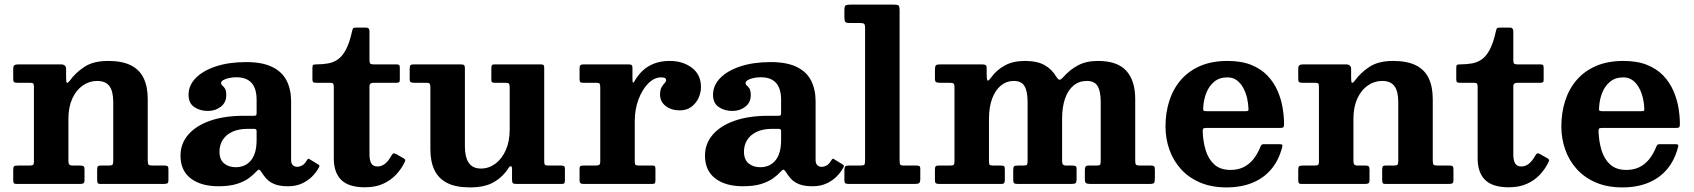

<svg xmlns="http://www.w3.org/2000/svg" viewBox="-20 -800 7366 835"><path d="M110 -440Q120.5 -440 124 -437.4Q127.5 -434.7 127.5 -424.2V-97.5Q127.5 -85 123.4 -82.5Q119.2 -80 106.5 -80H56.5Q45.2 -80 41.4 -76.8Q37.5 -73.5 37.5 -61.5V-18.3Q37.5 -7.5 39.9 -3.8Q42.2 0 52.5 0H328Q338.3 0 342.9 -2.9Q347.5 -5.7 347.5 -16.8V-62.3Q347.5 -74 343.5 -77Q339.5 -80 328.8 -80H297Q285.3 -80 281.4 -84.4Q277.5 -88.8 277.5 -100V-283Q277.5 -334.5 294.5 -371.5Q311.5 -408.5 340 -428.2Q368.5 -448 402.5 -448Q439 -448 455.7 -425.7Q472.5 -403.5 472.5 -355.5V-99.5Q472.5 -86.5 468.6 -83.3Q464.7 -80 452 -80H416.8Q407 -80 404.8 -75.4Q402.5 -70.8 402.5 -61.3V-19.3Q402.5 -8.3 404.8 -4.1Q407 0 418 0H690.3Q703.3 0 707.9 -2.6Q712.5 -5.3 712.5 -18.5V-63.3Q712.5 -72.8 709.4 -76.4Q706.3 -80 697 -80H643.5Q629.3 -80 625.9 -84Q622.5 -88 622.5 -102V-369Q622.5 -422.5 605 -459.5Q587.5 -496.5 549.5 -515.8Q511.5 -535 450.5 -535Q386.3 -535 347.3 -509.4Q308.3 -483.8 282.8 -448.3Q275 -438.3 271.3 -439.9Q267.5 -441.5 267.5 -460.5V-498.7Q267.5 -510.3 261.6 -515.1Q255.8 -520 245.8 -520H58.8Q48.2 -520 42.9 -516.4Q37.5 -512.7 37.5 -501V-459Q37.5 -447.5 40.5 -443.7Q43.5 -440 55.2 -440Z M765 -123Q765 -58.2 809.5 -24.1Q854 10 930 10Q978 10 1009.9 -0.1Q1041.7 -10.2 1061.9 -25Q1082 -39.7 1094.2 -53.5Q1102 -62.5 1106.5 -62Q1111 -61.5 1118 -50.2Q1126.5 -36 1139.3 -22.1Q1152 -8.2 1174.1 0.9Q1196.3 10 1232.5 10H1233Q1266 10 1291.8 -1.4Q1317.5 -12.8 1336.6 -31.6Q1355.8 -50.5 1367.3 -72.5Q1369.8 -77.5 1369 -79.8Q1368.3 -82 1364.3 -84.5L1326.8 -107.5Q1323.3 -110.5 1320.5 -109.5Q1317.8 -108.5 1315.3 -104Q1304.5 -85.8 1293.5 -80.1Q1282.5 -74.5 1272 -74.5Q1261.5 -74.5 1253.8 -81.5Q1246 -88.5 1246 -103.5V-359.5Q1246 -411.2 1226.4 -449.6Q1206.8 -488 1163.6 -509Q1120.5 -530 1050.5 -530Q976.2 -530 919.9 -511.6Q863.5 -493.2 831.7 -461.1Q800 -429 800 -388Q800 -351.2 824.9 -334.4Q849.7 -317.5 884 -317.5Q917 -317.5 940.5 -336Q964 -354.5 964 -385.5Q964 -406.2 958.4 -414.9Q952.8 -423.5 947.1 -427.9Q941.5 -432.2 941.5 -439.5Q941.5 -446 950.9 -451.6Q960.3 -457.2 975.5 -460.6Q990.8 -464 1008 -464Q1039.2 -464 1058.7 -452.1Q1078.2 -440.2 1087.1 -418.5Q1096 -396.7 1096 -367V-309.5Q1096 -300.5 1093.7 -298.5Q1091.5 -296.5 1083 -296.5H1041.5Q955.5 -296.5 893.6 -274.8Q831.7 -253 798.4 -214Q765 -175 765 -123ZM934.5 -140.5Q934.5 -169 948.5 -191.4Q962.5 -213.7 990 -226.7Q1017.5 -239.7 1058 -239.7H1086Q1096 -239.7 1096 -229.7V-191Q1096 -132.3 1071.4 -102.5Q1046.8 -72.8 1005 -72.8Q975 -72.8 954.8 -89.1Q934.5 -105.5 934.5 -140.5Z M1740 -95Q1744 -102.5 1741.4 -106.2Q1738.8 -110 1730.5 -114.3L1702.3 -130.3Q1693.5 -134.5 1690.1 -132.6Q1686.8 -130.8 1682.3 -123Q1668.8 -99 1653.9 -87.5Q1639 -76 1621.8 -76Q1602.8 -76 1594.8 -89.3Q1586.8 -102.5 1586.8 -130.5V-423.5Q1586.8 -433.2 1591.4 -436.6Q1596 -440 1605 -440H1703.5Q1711.5 -440 1715.1 -442.2Q1718.8 -444.5 1718.8 -452.2V-504.8Q1718.8 -514.3 1715.9 -517.1Q1713 -520 1704.3 -520H1604.5Q1594 -520 1590.4 -523.4Q1586.8 -526.8 1586.8 -537.8V-664.5Q1586.8 -680 1571.8 -680H1530Q1517.5 -680 1515.4 -676.8Q1513.3 -673.5 1511 -663.5Q1500 -614 1484.9 -585.1Q1469.8 -556.3 1450.4 -542.4Q1431 -528.5 1407.3 -524.3Q1383.5 -520 1355.2 -520Q1344.7 -520 1341.7 -517.4Q1338.7 -514.7 1338.7 -504V-455.5Q1338.7 -445.7 1341.9 -442.9Q1345 -440 1354.7 -440H1416.5Q1426.5 -440 1429.1 -435.9Q1431.7 -431.7 1431.7 -421.7V-111Q1431.7 -49.8 1464.1 -17.6Q1496.5 14.5 1567.3 14.5Q1612.5 14.5 1646 -0.6Q1679.5 -15.7 1702.6 -40.6Q1725.8 -65.5 1740 -95Z M1851.7 -151Q1851.7 -97.5 1869.4 -60.5Q1887 -23.5 1924.9 -4.2Q1962.8 15 2023.8 15Q2088.8 15 2128.3 -8.2Q2167.8 -31.5 2191.3 -69Q2197.8 -79.2 2202.3 -77.1Q2206.8 -75 2206.8 -66.7V-20.8Q2206.8 -8 2209.9 -4Q2213 0 2225.5 0H2422Q2432.3 0 2434.5 -3.6Q2436.8 -7.3 2436.8 -17.8V-66.5Q2436.8 -74.8 2433 -77.4Q2429.3 -80 2421.5 -80H2367.3Q2354.3 -80 2350.5 -82.9Q2346.8 -85.8 2346.8 -98.5V-503Q2346.8 -513 2344.4 -516.5Q2342 -520 2332.3 -520H2131.3Q2121.8 -520 2119.3 -516.5Q2116.8 -513 2116.8 -503V-452.7Q2116.8 -444 2120.6 -442Q2124.5 -440 2133.3 -440H2178.2Q2189.2 -440 2193 -436.4Q2196.7 -432.7 2196.7 -421V-237Q2196.7 -185.5 2179.7 -147.3Q2162.7 -109 2134.3 -88Q2105.8 -67 2071.8 -67Q2035.5 -67 2018.6 -91.8Q2001.8 -116.5 2001.8 -164.5V-502.5Q2001.8 -514.5 1997.9 -517.2Q1994 -520 1982.3 -520H1779.7Q1768 -520 1764.9 -516.2Q1761.7 -512.5 1761.7 -500.2V-456.5Q1761.7 -445.5 1766 -442.7Q1770.2 -440 1781.2 -440H1835.2Q1845.5 -440 1848.6 -436.1Q1851.7 -432.2 1851.7 -421.5Z M2590.5 -419.7V-97.8Q2590.5 -86 2585.6 -83Q2580.7 -80 2568.5 -80H2517Q2507.7 -80 2504.1 -77.6Q2500.5 -75.3 2500.5 -65.5V-15.5Q2500.5 -6 2504.7 -3Q2509 0 2518.5 0H2816Q2826 0 2828.3 -3.8Q2830.5 -7.5 2830.5 -17.8V-63.3Q2830.5 -73 2828.5 -76.5Q2826.5 -80 2817 -80H2758.5Q2746.5 -80 2743.5 -83.6Q2740.5 -87.3 2740.5 -99V-273Q2740.5 -324.5 2756.9 -367.9Q2773.3 -411.2 2799.4 -437.4Q2825.5 -463.5 2854.5 -463.5Q2867.8 -463.5 2872.4 -460.1Q2877 -456.7 2877 -451Q2877 -445 2870.4 -438.5Q2863.8 -432 2857.1 -420.6Q2850.5 -409.2 2850.5 -388.5Q2850.5 -358 2875.1 -339Q2899.8 -320 2936.5 -320Q2966.5 -320 2987 -335.5Q3007.5 -351 3018 -374.2Q3028.5 -397.5 3028.5 -421Q3028.5 -475.7 2988.9 -505.4Q2949.3 -535 2893 -535Q2854.5 -535 2825.4 -523.8Q2796.3 -512.5 2775.5 -493.1Q2754.8 -473.7 2740.8 -449.2Q2734.8 -438.2 2732.6 -441Q2730.5 -443.8 2730.5 -458.3V-504.7Q2730.5 -514.7 2726.6 -517.4Q2722.8 -520 2713.5 -520H2518Q2507.2 -520 2503.9 -516.2Q2500.5 -512.5 2500.5 -501.2V-457.2Q2500.5 -446.5 2503.2 -443.2Q2506 -440 2517 -440H2573Q2585 -440 2587.7 -436Q2590.5 -432 2590.5 -419.7Z M3046 -123Q3046 -58.2 3090.5 -24.1Q3135 10 3211 10Q3259 10 3290.9 -0.1Q3322.7 -10.2 3342.9 -25Q3363 -39.7 3375.2 -53.5Q3383 -62.5 3387.5 -62Q3392 -61.5 3399 -50.2Q3407.5 -36 3420.3 -22.1Q3433 -8.2 3455.1 0.9Q3477.3 10 3513.5 10H3514Q3547 10 3572.8 -1.4Q3598.5 -12.8 3617.6 -31.6Q3636.8 -50.5 3648.3 -72.5Q3650.8 -77.5 3650 -79.8Q3649.3 -82 3645.3 -84.5L3607.8 -107.5Q3604.3 -110.5 3601.5 -109.5Q3598.8 -108.5 3596.3 -104Q3585.5 -85.8 3574.5 -80.1Q3563.5 -74.5 3553 -74.5Q3542.5 -74.5 3534.8 -81.5Q3527 -88.5 3527 -103.5V-359.5Q3527 -411.2 3507.4 -449.6Q3487.8 -488 3444.6 -509Q3401.5 -530 3331.5 -530Q3257.2 -530 3200.9 -511.6Q3144.5 -493.2 3112.7 -461.1Q3081 -429 3081 -388Q3081 -351.2 3105.9 -334.4Q3130.7 -317.5 3165 -317.5Q3198 -317.5 3221.5 -336Q3245 -354.5 3245 -385.5Q3245 -406.2 3239.4 -414.9Q3233.8 -423.5 3228.1 -427.9Q3222.5 -432.2 3222.5 -439.5Q3222.5 -446 3231.9 -451.6Q3241.3 -457.2 3256.5 -460.6Q3271.8 -464 3289 -464Q3320.2 -464 3339.7 -452.1Q3359.2 -440.2 3368.1 -418.5Q3377 -396.7 3377 -367V-309.5Q3377 -300.5 3374.7 -298.5Q3372.5 -296.5 3364 -296.5H3322.5Q3236.5 -296.5 3174.6 -274.8Q3112.7 -253 3079.4 -214Q3046 -175 3046 -123ZM3215.5 -140.5Q3215.5 -169 3229.5 -191.4Q3243.5 -213.7 3271 -226.7Q3298.5 -239.7 3339 -239.7H3367Q3377 -239.7 3377 -229.7V-191Q3377 -132.3 3352.4 -102.5Q3327.8 -72.8 3286 -72.8Q3256 -72.8 3235.8 -89.1Q3215.5 -105.5 3215.5 -140.5Z M3718.2 -700Q3732.7 -700 3737.5 -696.7Q3742.2 -693.5 3742.2 -678.5V-103.5Q3742.2 -87 3738.9 -83.5Q3735.5 -80 3719.2 -80H3670.3Q3659.3 -80 3655.7 -75.8Q3652.2 -71.5 3652.2 -60.5V-17.5Q3652.2 -5.5 3656.5 -2.7Q3660.7 0 3672.2 0H3955.8Q3972 0 3977.1 -3.5Q3982.3 -7 3982.3 -23.5V-65Q3982.3 -74.5 3979 -77.3Q3975.8 -80 3967.3 -80H3912.8Q3897.3 -80 3894.8 -84.4Q3892.3 -88.8 3892.3 -104V-755.5Q3892.3 -773 3887.3 -776.5Q3882.3 -780 3865.3 -780H3680.3Q3663.7 -780 3658 -776.7Q3652.2 -773.5 3652.2 -756.5V-727Q3652.2 -711.7 3655.4 -705.9Q3658.5 -700 3674.8 -700Z M4046 -17Q4046 -5.5 4050.5 -2.7Q4055 0 4065.2 0H4334.8Q4345 0 4347.5 -4.9Q4350 -9.7 4350 -19V-63Q4350 -73.8 4347 -76.9Q4344 -80 4333.5 -80H4300.3Q4286.3 -80 4283.6 -83.8Q4281 -87.5 4281 -101.5V-283Q4281 -334.5 4294.9 -371.5Q4308.8 -408.5 4333.1 -428.2Q4357.5 -448 4389 -448Q4421.8 -448 4435.4 -425.7Q4449 -403.5 4449 -355.5V-100Q4449 -88 4446.4 -84Q4443.8 -80 4431.3 -80H4405.8Q4393.3 -80 4389.9 -76.3Q4386.5 -72.5 4386.5 -60V-19.5Q4386.5 -7 4390.1 -3.5Q4393.8 0 4405.8 0H4639.5Q4654 0 4658 -3.9Q4662 -7.7 4662 -21.5V-65Q4662 -75.5 4657.5 -77.8Q4653 -80 4642.8 -80H4617.8Q4606.8 -80 4602.9 -84.5Q4599 -89 4599 -100V-283Q4599 -334.5 4611.9 -371.5Q4624.8 -408.5 4648.9 -428.2Q4673 -448 4707 -448Q4739.8 -448 4753.4 -425.7Q4767 -403.5 4767 -355.5V-99.5Q4767 -87 4763.8 -83.5Q4760.5 -80 4747.8 -80H4714.8Q4703.5 -80 4700.8 -75.1Q4698 -70.3 4698 -58.5V-22Q4698 -7 4703.1 -3.5Q4708.3 0 4723.3 0H4979.8Q4995.3 0 4998.9 -4.6Q5002.5 -9.3 5002.5 -25V-62.5Q5002.5 -73.3 4999.1 -76.6Q4995.8 -80 4985.8 -80H4938.8Q4924.8 -80 4920.9 -83.5Q4917 -87 4917 -100.5V-369Q4917 -449.5 4878.1 -492.3Q4839.3 -535 4755 -535Q4703.3 -535 4667.4 -515.4Q4631.5 -495.8 4605.8 -466.3Q4596 -455.3 4589.6 -453.3Q4583.3 -451.3 4573.5 -466.8Q4554.8 -498.5 4522.9 -516.8Q4491 -535 4437 -535Q4385.3 -535 4349.4 -515Q4313.5 -495 4291.5 -464.5Q4284.5 -454.5 4279.9 -450.8Q4275.3 -447 4273.1 -453.1Q4271 -459.3 4271 -478.5V-502.5Q4271 -514.8 4266 -517.4Q4261 -520 4249 -520H4067.7Q4054.2 -520 4050.1 -515.7Q4046 -511.5 4046 -497.2V-459Q4046 -445.7 4051 -442.9Q4056 -440 4069.5 -440H4108.7Q4122 -440 4126.5 -437Q4131 -434 4131 -420.5V-99.5Q4131 -87.5 4128 -83.8Q4125 -80 4112.7 -80H4060.7Q4051.5 -80 4048.7 -76.1Q4046 -72.3 4046 -63.5Z M5048.7 -250Q5048.7 -197.5 5065.5 -149.7Q5082.2 -102 5115.5 -65Q5148.7 -28 5198.5 -6.5Q5248.3 15 5314.3 15Q5377.8 15 5427 -5.2Q5476.3 -25.5 5509.1 -64.7Q5542 -104 5556.5 -161.2Q5558.3 -168.3 5555.9 -170.6Q5553.5 -173 5544.5 -173H5477Q5468.7 -173 5466.1 -169.8Q5463.5 -166.5 5461.2 -161Q5448.7 -129.8 5430.6 -107.4Q5412.5 -85 5388 -73Q5363.5 -61 5331.3 -61Q5287.8 -61 5261.8 -84Q5235.8 -107 5223.9 -145.3Q5212 -183.5 5210.5 -228.7Q5210.3 -237.7 5212.8 -240.6Q5215.3 -243.5 5224.5 -243.5H5546.8Q5557.8 -243.5 5561 -246.5Q5564.3 -249.5 5564.3 -260.2Q5564.3 -294.2 5557.9 -332Q5551.5 -369.7 5535.8 -405.7Q5520 -441.7 5492.3 -471Q5464.5 -500.2 5421.9 -517.6Q5379.3 -535 5318.8 -535Q5250.8 -535 5200.1 -513.3Q5149.5 -491.5 5115.7 -452.5Q5082 -413.5 5065.4 -361.8Q5048.7 -310 5048.7 -250ZM5226.3 -316.5Q5215.3 -316.5 5213.6 -319.6Q5212 -322.8 5212.8 -332Q5214.5 -365.8 5226.1 -395.8Q5237.8 -425.7 5260.5 -444.6Q5283.3 -463.5 5318.3 -463.5Q5341.8 -463.5 5358.6 -451Q5375.5 -438.5 5386.6 -418.1Q5397.7 -397.8 5403.4 -373.9Q5409 -350 5409.5 -327.3Q5410 -319.8 5408 -318.1Q5406 -316.5 5395.7 -316.5Z M5698.5 -440Q5709 -440 5712.5 -437.4Q5716 -434.7 5716 -424.2V-97.5Q5716 -85 5711.9 -82.5Q5707.7 -80 5695 -80H5645Q5633.7 -80 5629.9 -76.8Q5626 -73.5 5626 -61.5V-18.3Q5626 -7.5 5628.4 -3.8Q5630.7 0 5641 0H5916.5Q5926.8 0 5931.4 -2.9Q5936 -5.7 5936 -16.8V-62.3Q5936 -74 5932 -77Q5928 -80 5917.3 -80H5885.5Q5873.8 -80 5869.9 -84.4Q5866 -88.8 5866 -100V-283Q5866 -334.5 5883 -371.5Q5900 -408.5 5928.5 -428.2Q5957 -448 5991 -448Q6027.5 -448 6044.2 -425.7Q6061 -403.5 6061 -355.5V-99.5Q6061 -86.5 6057.1 -83.3Q6053.2 -80 6040.5 -80H6005.3Q5995.5 -80 5993.3 -75.4Q5991 -70.8 5991 -61.3V-19.3Q5991 -8.3 5993.3 -4.1Q5995.5 0 6006.5 0H6278.8Q6291.8 0 6296.4 -2.6Q6301 -5.3 6301 -18.5V-63.3Q6301 -72.8 6297.9 -76.4Q6294.8 -80 6285.5 -80H6232Q6217.8 -80 6214.4 -84Q6211 -88 6211 -102V-369Q6211 -422.5 6193.5 -459.5Q6176 -496.5 6138 -515.8Q6100 -535 6039 -535Q5974.8 -535 5935.8 -509.4Q5896.8 -483.8 5871.3 -448.3Q5863.5 -438.3 5859.8 -439.9Q5856 -441.5 5856 -460.5V-498.7Q5856 -510.3 5850.1 -515.1Q5844.3 -520 5834.3 -520H5647.3Q5636.7 -520 5631.4 -516.4Q5626 -512.7 5626 -501V-459Q5626 -447.5 5629 -443.7Q5632 -440 5643.7 -440Z M6714.5 -95Q6718.5 -102.5 6715.9 -106.2Q6713.3 -110 6705 -114.3L6676.8 -130.3Q6668 -134.5 6664.6 -132.6Q6661.3 -130.8 6656.8 -123Q6643.3 -99 6628.4 -87.5Q6613.5 -76 6596.3 -76Q6577.3 -76 6569.3 -89.3Q6561.3 -102.5 6561.3 -130.5V-423.5Q6561.3 -433.2 6565.9 -436.6Q6570.5 -440 6579.5 -440H6678Q6686 -440 6689.6 -442.2Q6693.3 -444.5 6693.3 -452.2V-504.8Q6693.3 -514.3 6690.4 -517.1Q6687.5 -520 6678.8 -520H6579Q6568.5 -520 6564.9 -523.4Q6561.3 -526.8 6561.3 -537.8V-664.5Q6561.3 -680 6546.3 -680H6504.5Q6492 -680 6489.9 -676.8Q6487.8 -673.5 6485.5 -663.5Q6474.5 -614 6459.4 -585.1Q6444.3 -556.3 6424.9 -542.4Q6405.5 -528.5 6381.8 -524.3Q6358 -520 6329.7 -520Q6319.2 -520 6316.2 -517.4Q6313.2 -514.7 6313.2 -504V-455.5Q6313.2 -445.7 6316.4 -442.9Q6319.5 -440 6329.2 -440H6391Q6401 -440 6403.6 -435.9Q6406.2 -431.7 6406.2 -421.7V-111Q6406.2 -49.8 6438.6 -17.6Q6471 14.5 6541.8 14.5Q6587 14.5 6620.5 -0.6Q6654 -15.7 6677.1 -40.6Q6700.3 -65.5 6714.5 -95Z M6770.2 -250Q6770.2 -197.5 6787 -149.7Q6803.7 -102 6837 -65Q6870.2 -28 6920 -6.5Q6969.8 15 7035.8 15Q7099.3 15 7148.5 -5.2Q7197.8 -25.5 7230.6 -64.7Q7263.5 -104 7278 -161.2Q7279.8 -168.3 7277.4 -170.6Q7275 -173 7266 -173H7198.5Q7190.2 -173 7187.6 -169.8Q7185 -166.5 7182.7 -161Q7170.2 -129.8 7152.1 -107.4Q7134 -85 7109.5 -73Q7085 -61 7052.8 -61Q7009.3 -61 6983.3 -84Q6957.3 -107 6945.4 -145.3Q6933.5 -183.5 6932 -228.7Q6931.8 -237.7 6934.3 -240.6Q6936.8 -243.5 6946 -243.5H7268.3Q7279.3 -243.5 7282.5 -246.5Q7285.8 -249.5 7285.8 -260.2Q7285.8 -294.2 7279.4 -332Q7273 -369.7 7257.3 -405.7Q7241.5 -441.7 7213.8 -471Q7186 -500.2 7143.4 -517.6Q7100.8 -535 7040.3 -535Q6972.3 -535 6921.6 -513.3Q6871 -491.5 6837.2 -452.5Q6803.5 -413.5 6786.9 -361.8Q6770.2 -310 6770.2 -250ZM6947.8 -316.5Q6936.8 -316.5 6935.1 -319.6Q6933.5 -322.8 6934.3 -332Q6936 -365.8 6947.6 -395.8Q6959.3 -425.7 6982 -444.6Q7004.8 -463.5 7039.8 -463.5Q7063.3 -463.5 7080.1 -451Q7097 -438.5 7108.1 -418.1Q7119.2 -397.8 7124.9 -373.9Q7130.5 -350 7131 -327.3Q7131.5 -319.8 7129.5 -318.1Q7127.5 -316.5 7117.2 -316.5Z"/></svg>

Font: Besley
Style: Regular
Weight: 400
Designer: Owen Earl
Foundry: indestructible type*
Version: Version 4.000